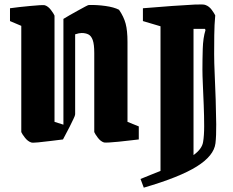

<svg xmlns="http://www.w3.org/2000/svg" viewBox="-20 -645 1072 884"><path d="M414 -37V-401Q414 -441 407 -460.5Q400 -480 387 -486.5Q374 -493 356 -493Q344 -493 326 -487V-119Q326 -113 318.5 -98Q311 -83 301 -62L270 -3Q245 0 213.5 4Q182 8 156 10.5Q130 13 124 11Q108 6 94.5 -11.5Q81 -29 78 -37V-526L26 -548V-607Q45 -610 69.5 -612.5Q94 -615 119 -617.5Q144 -620 162 -621Q180 -622 186 -621Q202 -616 215 -598.5Q228 -581 231 -573V-84L272 -71V-558Q283 -565 301.5 -575.5Q320 -586 339 -596.5Q358 -607 372 -614.5Q386 -622 389 -622Q426 -623 465.5 -617.5Q505 -612 528 -600Q550 -568 558.5 -536Q567 -504 567 -452V-84L619 -63V-3Q600 -1 575.5 2Q551 5 526 7.5Q501 10 483 11Q465 12 459 11Q443 6 430 -11.5Q417 -29 414 -37ZM926 -622Q943 -616 955 -599.5Q967 -583 971 -574Q967 -532 966.5 -482.5Q966 -433 966 -395Q966 -358 968.5 -303Q971 -248 973 -187.5Q975 -127 975.5 -73Q976 -19 972 15Q965 72 886 121.5Q807 171 642 219L627 179Q652 169 675 159.5Q698 150 719 142V-524L638 -548V-607Q709 -613 772 -617.5Q835 -622 876.5 -624Q918 -626 926 -622ZM924 -512H871V69Q910 41 915 9Q920 -19 920 -64.5Q920 -110 918 -160.5Q916 -211 914 -255.5Q912 -300 912 -325Q912 -369 913.5 -420Q915 -471 926 -506Z"/></svg>

Font: Grenze Gotisch ExtraBold
Style: Regular
Weight: 800
Designer: Renata Polastri
Foundry: Omnibus-Type
Version: Version 1.001